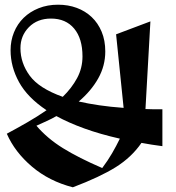

<svg xmlns="http://www.w3.org/2000/svg" viewBox="-20 -782 749 817"><path d="M9 -213Q52 -236 95.5 -261Q139 -286 178 -313Q97 -367 61 -432.5Q25 -498 25 -568Q25 -609 39.5 -644.5Q54 -680 80.5 -706Q107 -732 144.5 -747Q182 -762 227 -762Q270 -762 306.5 -748.5Q343 -735 370 -709.5Q397 -684 412.5 -647Q428 -610 428 -563Q428 -502 398 -448.5Q368 -395 315 -350Q355 -341 402.5 -334Q450 -327 506 -323L474 -636L620 -691L599 -318Q616 -317 634 -317Q652 -317 671 -317V-160Q648 -163 625.5 -166.5Q603 -170 582 -174Q540 -113 473 -71Q406 -29 290 15Q189 -11 116 -73Q43 -135 9 -213ZM67 -577Q67 -514 106.5 -460Q146 -406 247 -370Q285 -407 308 -449.5Q331 -492 331 -542Q331 -618 295.5 -660.5Q260 -703 197 -703Q139 -703 103 -666.5Q67 -630 67 -577ZM135 -247Q181 -193 248 -151.5Q315 -110 415 -67Q439 -99 457 -130Q475 -161 490 -192Q406 -211 338.5 -235.5Q271 -260 220 -288Q201 -277 179 -267Q157 -257 135 -247Z"/></svg>

Font: Trickster
Style: Regular
Weight: 400
Designer: Jean-Baptiste Morizot
Foundry: Jean-Baptiste Morizot
Version: Version 2.000;PS 2.0;hotconv 1.0.88;makeotf.lib2.5.647800